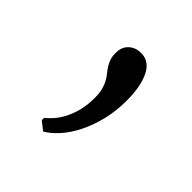

<svg xmlns="http://www.w3.org/2000/svg" viewBox="-104 -234 543 543"><g transform="rotate(45 167.5 37.5)"><path d="M120.6 -88.4Q120.6 -112.3 135.3 -125.5Q149.9 -138.7 169.9 -138.7H173.8Q189 -138.7 201.2 -130.1Q213.4 -121.6 221.4 -105.5Q229.5 -89.4 233.9 -66.7Q238.3 -43.9 238.3 -15.6Q238.3 27.8 229 64.9Q219.7 102.1 204.8 131.6Q189.9 161.1 171.1 182.1Q152.3 203.1 133.3 213.9H132.3L107.4 194.3V185.1Q116.2 178.2 126.7 166.7Q137.2 155.3 146.7 137.9Q156.2 120.6 162.6 97.2Q168.9 73.7 168.9 43Q168.9 23.9 165.3 10.7Q161.6 -2.4 156.2 -12.2Q150.9 -22 144.8 -29.3Q138.7 -36.6 133.3 -44.9Q127.9 -53.2 124.3 -63.2Q120.6 -73.2 120.6 -88.4Z"/></g></svg>

Font: MerriweatherLight
Style: Regular
Weight: 300
Designer: Eben Sorkin ( sorkintype@gmail.com )
Foundry: Eben Sorkin
Version: Version 1.055; ttfautohint (v1.4.1)